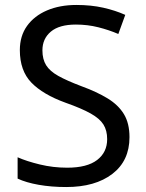

<svg xmlns="http://www.w3.org/2000/svg" viewBox="-20 -744 589 774"><path d="M502 -191Q502 -96 433 -43Q364 10 247 10Q187 10 136 1Q85 -8 51 -24V-110Q87 -94 140.5 -81Q194 -68 251 -68Q331 -68 371.5 -99Q412 -130 412 -183Q412 -218 397 -242Q382 -266 345.5 -286.5Q309 -307 244 -330Q153 -363 106.5 -411Q60 -459 60 -542Q60 -599 89 -639.5Q118 -680 169.5 -702Q221 -724 288 -724Q347 -724 396 -713Q445 -702 485 -684L457 -607Q420 -623 376.5 -634Q333 -645 286 -645Q219 -645 185 -616.5Q151 -588 151 -541Q151 -505 166 -481Q181 -457 215 -438Q249 -419 307 -397Q370 -374 413.5 -347.5Q457 -321 479.5 -284Q502 -247 502 -191Z"/></svg>

Font: Noto Sans Old Italic
Style: Regular
Weight: 400
Designer: Monotype Design Team
Foundry: Monotype Imaging Inc.
Version: Version 2.003; ttfautohint (v1.8.4.7-5d5b)